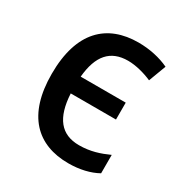

<svg xmlns="http://www.w3.org/2000/svg" viewBox="-136 -653 731 768"><g transform="rotate(30 229.0 -269.5)"><path d="M284 10C336 10 382 -1 418 -21V-106C378 -88 337 -74 285 -74C202 -74 159 -127 153 -237H362V-315H154C163 -416 206 -465 287 -465C322 -465 364 -454 398 -439L428 -519C388 -538 338 -549 287 -549C142 -549 48 -462 48 -267C48 -77 140 10 284 10Z"/></g></svg>

Font: Noto Sans SemiCondensed Medium
Style: Regular
Weight: 500
Width: 4
Designer: Monotype Design Team
Foundry: Monotype Imaging Inc.
Version: Version 2.013